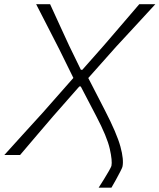

<svg xmlns="http://www.w3.org/2000/svg" viewBox="-34 -733 754 908"><path d="M432.5 154.5Q443.5 137.5 457.2 115.5Q471 93.5 481.2 75.2Q491.5 57 493 51.5Q498 28 485.2 -29Q472.5 -86 420.5 -185L348 -324H341L217 -183Q177 -136.5 140.2 -93.2Q103.5 -50 61 0H-13.5Q30.5 -48.5 75.2 -98Q120 -147.5 169 -201L313 -364.5L246.5 -499.5Q221 -549.5 194.5 -601Q168 -652.5 137 -713H203Q226.5 -662 249.5 -611.5Q272.5 -561 293 -517L348.5 -403H355.5L458 -519Q496.5 -563.5 539.2 -613.5Q582 -663.5 624.5 -713H700.5Q649.5 -657.5 602.2 -606.2Q555 -555 515.5 -512.5L383.5 -364L462 -211.5Q518.5 -102 535.5 -39.8Q552.5 22.5 545 56Q544 60.5 534.8 78.5Q525.5 96.5 513.8 118Q502 139.5 493 154.5Z"/></svg>

Font: Commissioner Loud ExtraLight
Style: Italic
Weight: 200
Italic angle: -12°
Designer: Kostas Bartsokas
Foundry: Kostas Bartsokas
Version: Version 1.000; ttfautohint (v1.8.3)